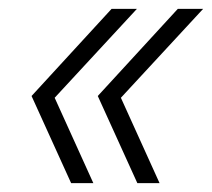

<svg xmlns="http://www.w3.org/2000/svg" viewBox="-20 -481 478 432"><path d="M288 -461 103 -261 190 -69H140L51 -265L231 -461ZM437 -461 252 -261 339 -69H289L200 -265L380 -461Z"/></svg>

Font: Work Sans Light
Style: Italic
Weight: 300
Italic angle: -13°
Designer: Wei Huang
Foundry: Wei Huang
Version: Version 2.010; ttfautohint (v1.8.3)